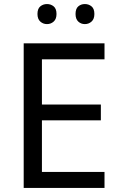

<svg xmlns="http://www.w3.org/2000/svg" viewBox="-20 -928 596 948"><path d="M496 0H97V-714H496V-635H187V-412H478V-334H187V-79H496ZM165 -859Q165 -885 179 -896.5Q193 -908 212 -908Q231 -908 245 -896.5Q259 -885 259 -859Q259 -834 245 -821.5Q231 -809 212 -809Q193 -809 179 -821.5Q165 -834 165 -859ZM353 -859Q353 -885 366.5 -896.5Q380 -908 399 -908Q418 -908 432 -896.5Q446 -885 446 -859Q446 -834 432 -821.5Q418 -809 399 -809Q380 -809 366.5 -821.5Q353 -834 353 -859Z"/></svg>

Font: Noto Sans Meroitic
Style: Regular
Weight: 400
Designer: Monotype Design Team
Foundry: Monotype Imaging Inc.
Version: Version 2.002; ttfautohint (v1.8.4.7-5d5b)